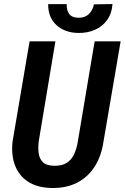

<svg xmlns="http://www.w3.org/2000/svg" viewBox="-20 -914 613 944"><path d="M445.3 -710.9H573.2L489.3 -220.7Q479.5 -149.9 447 -97.4Q414.6 -44.9 360.6 -16.6Q306.6 11.7 233.4 10.3Q163.6 8.8 118.4 -20.5Q73.2 -49.8 53.7 -101.1Q34.2 -152.3 42 -219.7L125.5 -710.9H252.4L170.4 -219.2Q166.5 -187 170.2 -160.4Q173.8 -133.8 190.4 -116.9Q207 -100.1 243.7 -99.1Q282.7 -97.7 307.1 -112.8Q331.5 -127.9 344.5 -156Q357.4 -184.1 362.8 -219.2ZM441.9 -892.6 533.2 -894Q529.8 -847.7 506.6 -815.4Q483.4 -783.2 446 -767.1Q408.7 -751 364.3 -752Q299.3 -752.9 257.8 -790.5Q216.3 -828.1 216.8 -893.6H308.1Q306.6 -864.3 320.1 -845.7Q333.5 -827.1 365.7 -826.7Q397.5 -826.2 416.7 -844.7Q436 -863.3 441.9 -892.6Z"/></svg>

Font: Roboto Condensed SemiBold
Style: Italic
Weight: 600
Italic angle: -12°
Designer: Christian Robertson
Foundry: Google
Version: Version 3.008; 2023